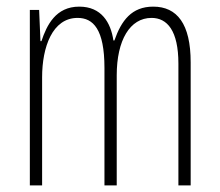

<svg xmlns="http://www.w3.org/2000/svg" viewBox="-20 -559 663 579"><path d="M442 -539C377 -539 346 -497 325 -437H322C314 -491 286 -539 219 -539C148 -539 121 -483 105 -435H102L98 -529H70V0H107V-326C107 -417 138 -505 214 -505C261 -505 295 -471 295 -354V0H332V-332C332 -438 372 -505 437 -505C484 -505 518 -467 518 -367V0H555V-371C555 -487 514 -539 442 -539Z"/></svg>

Font: Noto Sans Myanmar ExtraCondensed ExtraLight
Style: Regular
Weight: 200
Width: 2
Designer: Monotype Design Team
Foundry: Monotype Imaging Inc.
Version: Version 2.107